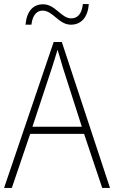

<svg xmlns="http://www.w3.org/2000/svg" viewBox="-20 -921 559 941"><path d="M105 -800H134C140 -852 164 -869 189 -869C240 -869 267 -800 328 -800C376 -800 411 -835 415 -901H386C381 -849 357 -831 329 -831C280 -831 252 -900 191 -900C143 -900 111 -867 105 -800ZM481 0H519L283 -715H243L0 0H38L128 -265H392ZM289 -587 381 -300H139L234 -587C243 -616 253 -646 262 -677C272 -644 282 -613 289 -587Z"/></svg>

Font: Noto Sans Bengali SemiCondensed ExtraLight
Style: Regular
Weight: 200
Width: 4
Designer: Joana Ranito - Universal Thirst; Jelle Bosma - Monotype Design Team
Foundry: Universal Thirst ehf.
Version: Version 3.000